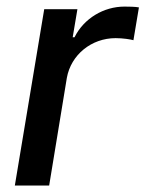

<svg xmlns="http://www.w3.org/2000/svg" viewBox="-20 -574 450 594"><path d="M25.9 0H132.1L186.8 -333.1C199.6 -404.5 262.8 -456 337.7 -456C360.1 -456 384.6 -452.1 392.8 -449.6L409.8 -551.1C398.8 -553.3 378.6 -553.6 365.1 -553.6C301.1 -553.6 239.7 -517.4 210.6 -458.8H204.9L219.5 -545.5H116.8Z"/></svg>

Font: TID UI Medium
Style: Italic
Weight: 500
Italic angle: -9.39999°
Designer: The TID Project Authors
Foundry: Bakken & Bæck
Version: Version 1.001;hotconv 1.0.109;makeotfexe 2.5.65596